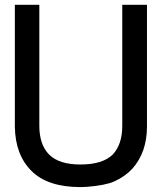

<svg xmlns="http://www.w3.org/2000/svg" viewBox="-20 -759 665 789"><path d="M482.4 -739.3H584V-239.3Q584 -133.8 524.4 -66.4Q495.1 -34.2 450.2 -13.7Q413.1 2.9 336.9 8.8L310.5 9.8Q175.8 9.8 109.4 -56.6Q43 -122.1 41 -238.3V-739.3H141.6V-242.2Q141.6 -165 181.6 -124Q222.7 -83 310.5 -83Q401.4 -83 443.4 -124Q482.4 -166 482.4 -241.2Z"/></svg>

Font: RobotoJAA
Style: Medium
Weight: 500
Version: Version 2.05; 2016-11-05